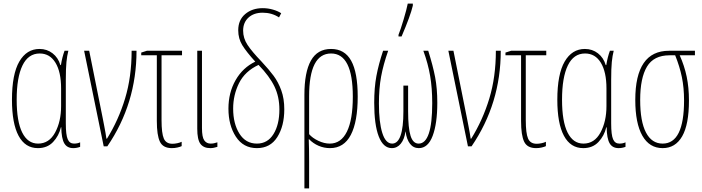

<svg xmlns="http://www.w3.org/2000/svg" viewBox="-20 -807 3870 1059"><path d="M46 -257Q46 -398 86.5 -467.5Q127 -537 198 -537Q239 -537 270 -513Q301 -489 313 -448H316Q323 -492 336 -527H357Q350 -500 346.5 -465Q343 -430 343 -367V-126Q343 -63 353.5 -39Q364 -15 388 -15Q408 -15 422 -22V3Q403 10 384 10Q350 10 334.5 -16.5Q319 -43 318 -105H316Q305 -58 273 -24Q241 10 189 10Q119 10 82.5 -58Q46 -126 46 -257ZM317 -222V-319Q317 -410 286 -461Q255 -512 199 -512Q136 -512 104 -446Q72 -380 72 -257Q72 -137 102.5 -76Q133 -15 190 -15Q251 -15 284 -76Q317 -137 317 -222Z M472 -527 547 -153Q548 -147 555.5 -109Q563 -71 567 -42H570Q634 -145 670 -264Q706 -383 706 -527H733Q733 -236 572 0H552L444 -527Z M984 -502H871V-145Q871 -72 883.5 -43Q896 -14 931 -14Q943 -14 957.5 -17Q972 -20 982 -25V-1Q974 3 959 6.5Q944 10 928 10Q879 10 862 -25.5Q845 -61 845 -140V-502H759V-517L790 -527H984Z M1094 -101Q1094 -51 1106.5 -33Q1119 -15 1142 -15Q1160 -15 1179 -22V3Q1158 10 1140 10Q1103 10 1085.5 -13.5Q1068 -37 1068 -97V-527H1094Z M1531 -734 1519 -711Q1479 -737 1429 -737Q1380 -737 1350.5 -710Q1321 -683 1321 -638Q1321 -596 1345.5 -559Q1370 -522 1422 -468Q1464 -423 1489.5 -388.5Q1515 -354 1531.5 -308.5Q1548 -263 1548 -204Q1548 -112 1509.5 -51Q1471 10 1397 10Q1322 10 1281 -53Q1240 -116 1240 -208Q1240 -296 1279.5 -365Q1319 -434 1388 -467Q1339 -521 1316.5 -557.5Q1294 -594 1294 -640Q1294 -697 1332.5 -729.5Q1371 -762 1429 -762Q1458 -762 1485.5 -754Q1513 -746 1531 -734ZM1266 -208Q1266 -125 1300.5 -70Q1335 -15 1397 -15Q1456 -15 1488.5 -67.5Q1521 -120 1521 -203Q1521 -273 1494 -329.5Q1467 -386 1406 -449Q1331 -414 1298.5 -348.5Q1266 -283 1266 -208Z M1800 10Q1767 10 1737 -3Q1707 -16 1685 -39H1683Q1685 12 1685 82V232H1659V-284Q1659 -409 1695 -473Q1731 -537 1806 -537Q1881 -537 1917 -472Q1953 -407 1953 -274Q1953 -136 1915 -63Q1877 10 1800 10ZM1685 -276V-67Q1703 -46 1735.5 -30.5Q1768 -15 1799 -15Q1861 -15 1893.5 -81Q1926 -147 1926 -274Q1926 -512 1806 -512Q1685 -512 1685 -276Z M2392 -240Q2392 -126 2366.5 -58Q2341 10 2290 10Q2260 10 2241.5 -14Q2223 -38 2217 -81H2216Q2211 -40 2191 -15Q2171 10 2141 10Q2094 10 2069 -54.5Q2044 -119 2044 -240Q2044 -323 2056 -387.5Q2068 -452 2093 -527H2121Q2094 -450 2082 -384.5Q2070 -319 2070 -236Q2070 -133 2088.5 -74Q2107 -15 2143 -15Q2205 -15 2205 -193V-335H2231V-193Q2231 -101 2244.5 -58Q2258 -15 2289 -15Q2364 -15 2364 -238Q2364 -321 2352.5 -388.5Q2341 -456 2315 -527H2342Q2368 -444 2380 -381.5Q2392 -319 2392 -240ZM2178 -615Q2189 -642 2206 -699Q2223 -756 2229 -787H2257V-776Q2244 -720 2195 -606H2178Z M2481 -527 2556 -153Q2557 -147 2564.5 -109Q2572 -71 2576 -42H2579Q2643 -145 2679 -264Q2715 -383 2715 -527H2742Q2742 -236 2581 0H2561L2453 -527Z M2993 -502H2880V-145Q2880 -72 2892.5 -43Q2905 -14 2940 -14Q2952 -14 2966.5 -17Q2981 -20 2991 -25V-1Q2983 3 2968 6.5Q2953 10 2937 10Q2888 10 2871 -25.5Q2854 -61 2854 -140V-502H2768V-517L2799 -527H2993Z M3054 -257Q3054 -398 3094.5 -467.5Q3135 -537 3206 -537Q3247 -537 3278 -513Q3309 -489 3321 -448H3324Q3331 -492 3344 -527H3365Q3358 -500 3354.5 -465Q3351 -430 3351 -367V-126Q3351 -63 3361.5 -39Q3372 -15 3396 -15Q3416 -15 3430 -22V3Q3411 10 3392 10Q3358 10 3342.5 -16.5Q3327 -43 3326 -105H3324Q3313 -58 3281 -24Q3249 10 3197 10Q3127 10 3090.5 -58Q3054 -126 3054 -257ZM3325 -222V-319Q3325 -410 3294 -461Q3263 -512 3207 -512Q3144 -512 3112 -446Q3080 -380 3080 -257Q3080 -137 3110.5 -76Q3141 -15 3198 -15Q3259 -15 3292 -76Q3325 -137 3325 -222Z M3635 10Q3562 10 3523 -58.5Q3484 -127 3484 -256Q3484 -527 3670 -527H3813V-502H3729Q3755 -444 3767.5 -384Q3780 -324 3780 -253Q3780 -120 3742.5 -55Q3705 10 3635 10ZM3635 -15Q3753 -15 3753 -253Q3753 -323 3741 -381.5Q3729 -440 3704 -502H3673Q3586 -502 3548.5 -439.5Q3511 -377 3511 -256Q3511 -137 3543 -76Q3575 -15 3635 -15Z"/></svg>

Font: Noto Sans Display Thin Cond
Style: Regular
Weight: 250
Width: 3
Designer: Monotype Design team
Foundry: Monotype Imaging Inc.
Version: Version 1.000